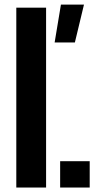

<svg xmlns="http://www.w3.org/2000/svg" viewBox="-20 -834 430 854"><path d="M52.5 0V-800H185V0ZM247.5 0V-117H379V0ZM223 -645 251 -813.5H353.5L313 -645Z"/></svg>

Font: Big Shoulders Stencil Text ExtraBold
Style: Regular
Weight: 800
Designer: Patric King
Foundry: XO Type Co
Version: Version 1.000